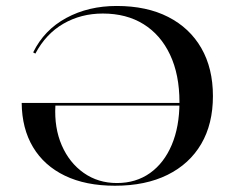

<svg xmlns="http://www.w3.org/2000/svg" viewBox="-20 -602 775 634"><path d="M359.7 11.3Q262.9 11.3 194.4 -21.8Q125.8 -54.8 89.1 -116.1Q52.4 -177.4 51.6 -262.1H609.7L611.3 -253.2H162.9Q158.9 -179.8 183.9 -122.2Q208.9 -64.5 256.5 -31Q304 2.4 366.1 2.4Q429 2.4 475.4 -30.6Q521.8 -63.7 547.2 -123.8Q572.6 -183.9 572.6 -264.5Q572.6 -355.6 541.5 -421.4Q510.5 -487.1 454 -522.2Q397.6 -557.3 319.4 -557.3Q247.6 -557.3 189.5 -523.8Q131.5 -490.3 96.8 -425L89.5 -429Q125.8 -503.2 198.8 -542.7Q271.8 -582.3 365.3 -582.3Q464.5 -582.3 535.5 -546Q606.5 -509.7 644.8 -443.1Q683.1 -376.6 683.1 -284.7Q683.1 -192.7 644.4 -126.6Q605.6 -60.5 533.1 -24.6Q460.5 11.3 359.7 11.3Z"/></svg>

Font: Playfair 144pt SemiExpanded SemiBold
Style: Regular
Weight: 600
Width: 6
Designer: Claus Eggers Sørensen
Foundry: Claus Eggers Sørensen
Version: Version 2.203